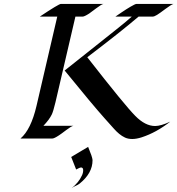

<svg xmlns="http://www.w3.org/2000/svg" viewBox="-20 -723 926 1002"><path d="M703.1 -636.2Q603.5 -551.8 435.5 -424.3Q632.8 -171.4 686 -118.2Q737.8 -65.4 789.6 -65.4Q819.3 -65.4 868.7 -88.4Q795.9 -31.2 719.2 -6.3Q691.9 2.4 670.2 2.4Q648.4 2.4 632.3 -5.1Q616.2 -12.7 602.1 -24.4Q587.9 -36.1 575.4 -50.3Q563 -64.5 526.4 -105Q464.8 -173.8 317.4 -355Q463.4 -470.7 518.1 -514.4Q572.8 -558.1 604.7 -583.5Q636.7 -608.9 667.5 -636.2H582Q586.4 -639.2 595.2 -645.3Q604 -651.4 615 -658.7Q626 -666 637.9 -673.8Q649.9 -681.6 661.1 -688Q686 -702.6 692.4 -702.6H885.7Q873 -698.7 843.5 -676.5Q814 -654.3 799.6 -645.3Q785.2 -636.2 775.4 -636.2ZM187.5 -636.2Q287.1 -702.6 297.9 -702.6H520.5Q509.8 -700.7 482.9 -680.2Q456.1 -659.7 445.3 -652.3Q420.4 -636.2 410.2 -636.2H373.5L269.5 -189.5Q257.8 -140.6 250 -125Q236.8 -98.1 206.5 -66.4H362.8Q352.1 -64.5 325.2 -43.9Q298.3 -23.4 287.6 -16.6Q262.7 0 252.4 0H86.9Q141.6 -46.9 170.4 -169.9L278.8 -636.2ZM439.9 43.5Q461.9 96.2 462.9 111.8V113.8Q462.9 180.2 396.5 234.4Q386.7 242.2 375 246.8Q363.3 251.5 353.5 259.3Q390.6 230 407.7 192.4Q414.1 179.2 414.1 165Q414.1 150.9 402.3 150.9Q397 150.9 377.4 161.6L351.6 96.2Z"/></svg>

Font: Fondamento
Style: Italic
Weight: 400
Italic angle: -12°
Version: Version 1.000